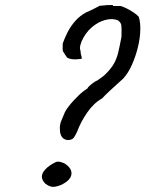

<svg xmlns="http://www.w3.org/2000/svg" viewBox="-20 -746 579 765"><path d="M249 -188Q233 -190 226 -201.5Q219 -213 219 -225Q219 -227 218.5 -234.5Q218 -242 220 -250Q220 -256 226 -269Q232 -282 239 -300Q250 -320 273 -345Q296 -370 312 -382Q321 -389 325 -391.5Q329 -394 329 -394Q329 -398 343 -409.5Q357 -421 367 -425Q367 -425 380 -434Q393 -443 400 -450Q423 -473 434 -492.5Q445 -512 451 -537Q457 -562 464 -599Q465 -634 463.5 -645Q462 -656 450 -665Q428 -674 399.5 -666.5Q371 -659 345.5 -637Q320 -615 305 -581Q299 -564 298.5 -558Q298 -552 301 -542Q301 -534 303.5 -525.5Q306 -517 306 -512Q302 -511 291 -510Q280 -509 268.5 -510Q257 -511 248 -516Q248 -516 242.5 -523.5Q237 -531 235 -535Q229 -543 229.5 -550.5Q230 -558 230 -573Q237 -593 249 -617Q261 -641 280 -662.5Q299 -684 324 -697Q345 -706 361 -714.5Q377 -723 377 -723Q377 -723 384.5 -723.5Q392 -724 410 -726Q416 -725 423.5 -726Q431 -727 431 -722Q434 -722 443 -722Q452 -722 460 -722Q472 -719 486.5 -711.5Q501 -704 513.5 -695.5Q526 -687 533 -679Q540 -657 539 -624.5Q538 -592 529 -556Q520 -520 505.5 -487.5Q491 -455 471 -433Q465 -427 449 -413Q433 -399 415.5 -382.5Q398 -366 387 -354Q353 -335 327 -297Q301 -259 288 -223Q277 -199 270 -193.5Q263 -188 249 -188ZM223 -9Q203 -1 190 -1.5Q177 -2 161 -14Q142 -33 148.5 -52Q155 -71 182 -89Q201 -101 209.5 -102Q218 -103 237 -95Q268 -75 264.5 -51Q261 -27 223 -9Z"/></svg>

Font: Caveat Medium
Style: Regular
Weight: 500
Designer: Pablo Impallari
Foundry: Pablo Impallari
Version: Version 2.000